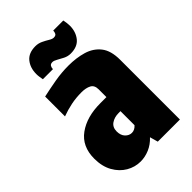

<svg xmlns="http://www.w3.org/2000/svg" viewBox="-231 -857 957 957"><g transform="rotate(-45 247.5 -379.0)"><path d="M174 10Q134 10 99 -10.5Q64 -31 42 -70Q20 -109 20 -164Q20 -250 80.5 -294Q141 -338 237 -338H280V-393Q280 -422 260 -432.5Q240 -443 209 -443Q171 -443 136 -436Q101 -429 66 -416V-556Q111 -566 159.5 -574.5Q208 -583 257 -583Q312 -583 358 -569.5Q404 -556 432 -521Q460 -486 460 -421V0H304L292 -43Q267 -16 236 -3Q205 10 174 10ZM244 -122Q264 -122 280 -140V-239H267Q237 -239 216 -224.5Q195 -210 195 -181Q195 -153 210 -137.5Q225 -122 244 -122ZM398 -760Q400 -750 401.5 -739.5Q403 -729 403 -719Q403 -676 379.5 -646.5Q356 -617 308 -617Q288 -617 270 -626Q252 -635 237.5 -643.5Q223 -652 213 -652Q200 -652 195 -644Q190 -636 190 -625H119Q117 -636 115.5 -646Q114 -656 114 -666Q114 -710 137.5 -739Q161 -768 209 -768Q229 -768 247 -759.5Q265 -751 279.5 -742Q294 -733 304 -733Q318 -733 322.5 -741Q327 -749 327 -760Z"/></g></svg>

Font: Protest Strike
Style: Regular
Weight: 400
Designer: Octavio Pardo
Foundry: Ashler Design
Version: Version 2.005; ttfautohint (v1.8.4.7-5d5b)